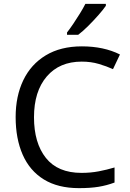

<svg xmlns="http://www.w3.org/2000/svg" viewBox="-20 -964 672 994"><path d="M403 -645Q288 -645 222 -568Q156 -491 156 -357Q156 -224 217.5 -146.5Q279 -69 402 -69Q449 -69 491 -77Q533 -85 573 -97V-19Q533 -4 490.5 3Q448 10 389 10Q280 10 207 -35Q134 -80 97.5 -163Q61 -246 61 -358Q61 -466 100.5 -548.5Q140 -631 217 -677.5Q294 -724 404 -724Q517 -724 601 -682L565 -606Q532 -621 491.5 -633Q451 -645 403 -645ZM528 -934Q516 -916 491 -887.5Q466 -859 437.5 -830.5Q409 -802 385 -784H327V-796Q342 -815 359.5 -841Q377 -867 394 -894.5Q411 -922 422 -944H528Z"/></svg>

Font: Noto Sans Symbols 2
Style: Regular
Weight: 400
Designer: Monotype Design Team
Foundry: Monotype Imaging Inc.
Version: Version 2.008; ttfautohint (v1.8.4.7-5d5b)